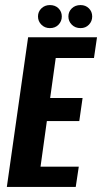

<svg xmlns="http://www.w3.org/2000/svg" viewBox="-20 -738 403 758"><path d="M7 0 91 -591H363L351 -509H200L178 -351H306L293 -260H165L140 -80H291L279 0ZM177 -627Q157 -627 143.5 -640.5Q130 -654 130 -673Q130 -692 143.5 -705Q157 -718 177 -718Q198 -718 211 -705Q224 -692 224 -673Q224 -654 211 -640.5Q198 -627 177 -627ZM298 -627Q277 -627 263.5 -640.5Q250 -654 250 -673Q250 -692 263.5 -705Q277 -718 298 -718Q318 -718 331 -705Q344 -692 344 -673Q344 -654 331 -640.5Q318 -627 298 -627Z"/></svg>

Font: Alumni Sans
Style: Bold Italic
Weight: 700
Italic angle: -8°
Designer: Robert E. Leuschke
Foundry: Robert E. Leuschke
Version: Version 1.016